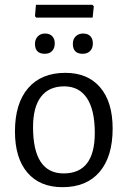

<svg xmlns="http://www.w3.org/2000/svg" viewBox="-20 -768 531 796"><path d="M363 -748 369 -742 364 -695H130L125 -701L129 -748ZM365 -588Q365 -568 353.5 -556.5Q342 -545 323 -545Q282 -545 282 -586Q282 -606 294 -617.5Q306 -629 325 -629Q344 -629 354.5 -618Q365 -607 365 -588ZM207 -588Q207 -568 196 -556.5Q185 -545 166 -545Q125 -545 125 -586Q125 -605 136.5 -617Q148 -629 167 -629Q186 -629 196.5 -618Q207 -607 207 -588ZM251 -466Q344 -466 395.5 -405.5Q447 -345 447 -235Q447 -119 393 -55.5Q339 8 239 8Q145 8 93.5 -52.5Q42 -113 42 -223Q42 -339 96.5 -402.5Q151 -466 251 -466ZM246 -410Q183 -410 150 -367Q117 -324 117 -241Q117 -49 244 -49Q373 -49 373 -217Q373 -312 340.5 -361Q308 -410 246 -410Z"/></svg>

Font: Alegreya Sans SC
Style: Regular
Weight: 400
Designer: Juan Pablo del Peral
Foundry: Huerta Tipografica
Version: Version 2.007